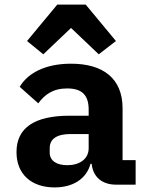

<svg xmlns="http://www.w3.org/2000/svg" viewBox="-20 -806 640 838"><path d="M572 0V-107H515V-333C515 -463 431 -528 290 -528C175 -528 100 -485 66 -427L147 -355C175 -393 211 -420 273 -420C341 -420 367 -388 367 -327V-301H284C133 -301 52 -250 52 -142C52 -45 118 12 218 12C297 12 357 -24 375 -91H380C386 -33 426 0 487 0ZM274 -85C227 -85 197 -104 197 -140V-160C197 -200 229 -221 288 -221H367V-159C367 -111 326 -85 274 -85ZM230 -786 98 -627 169 -569 290 -684 411 -569 486 -627 354 -786Z"/></svg>

Font: IBM Plex Mono
Style: Bold
Weight: 700
Monospace: yes
Designer: Mike Abbink, Paul van der Laan, Pieter van Rosmalen
Foundry: Bold Monday
Version: Version 2.004